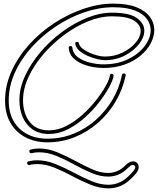

<svg xmlns="http://www.w3.org/2000/svg" viewBox="-20 -756 871 1059"><path d="M242 29Q173 29 120 1Q67 -27 37.5 -78.5Q8 -130 8 -201Q8 -285 44 -364Q80 -443 141 -510.5Q202 -578 279.5 -628.5Q357 -679 441 -707.5Q525 -736 605 -736Q684 -736 734 -715.5Q784 -695 807.5 -662Q831 -629 831 -591Q831 -554 811.5 -517Q792 -480 755 -449Q718 -418 666 -399.5Q614 -381 550 -381Q526 -381 495 -386Q464 -391 434 -403.5Q404 -416 383 -437Q362 -458 359 -491V-492Q359 -502 369 -502Q379 -502 379 -493Q383 -459 411.5 -439Q440 -419 478.5 -410Q517 -401 550 -401Q629 -401 687.5 -430Q746 -459 778.5 -502.5Q811 -546 811 -590Q811 -624 789.5 -652.5Q768 -681 723 -698.5Q678 -716 605 -716Q527 -716 446 -688.5Q365 -661 290 -611.5Q215 -562 156 -497Q97 -432 62.5 -356.5Q28 -281 28 -201Q28 -104 86.5 -47.5Q145 9 242 9Q318 9 386 -18.5Q454 -46 508.5 -94.5Q563 -143 600.5 -206.5Q638 -270 653 -343Q654 -351 663 -351Q668 -351 671.5 -347.5Q675 -344 673 -339Q657 -263 618 -196.5Q579 -130 521.5 -79.5Q464 -29 393 0Q322 29 242 29ZM250 -17Q196 -17 160 -42Q124 -67 105.5 -109.5Q87 -152 87 -203Q87 -270 118.5 -338Q150 -406 203 -468.5Q256 -531 322.5 -580Q389 -629 460 -657.5Q531 -686 598 -686Q694 -686 735 -656.5Q776 -627 776 -587Q776 -550 746.5 -512.5Q717 -475 668 -449.5Q619 -424 558 -424Q542 -424 516.5 -430Q491 -436 464.5 -447.5Q438 -459 418.5 -475.5Q399 -492 395 -514V-516Q395 -525 405 -525Q414 -525 415 -517Q418 -502 434 -489Q450 -476 473 -465.5Q496 -455 519 -449.5Q542 -444 558 -444Q611 -444 656 -466Q701 -488 728.5 -521Q756 -554 756 -586Q756 -618 720 -642Q684 -666 598 -666Q534 -666 466 -638.5Q398 -611 334 -563.5Q270 -516 218.5 -456Q167 -396 137 -331Q107 -266 107 -203Q107 -131 143.5 -84Q180 -37 250 -37Q299 -37 346.5 -61.5Q394 -86 436 -124Q478 -162 511 -204.5Q544 -247 564 -283.5Q584 -320 586 -340Q588 -349 596 -349Q600 -349 603.5 -346Q607 -343 606 -338Q604 -316 583 -277Q562 -238 528 -193.5Q494 -149 449 -108.5Q404 -68 353.5 -42.5Q303 -17 250 -17ZM578 283Q530 283 480 263Q430 243 380 216Q330 189 281 169Q232 149 184 149Q174 149 164 150Q154 151 143 154H140Q130 154 130 143Q130 135 137 134Q161 128 184 128Q235 128 285.5 148.5Q336 169 385.5 195.5Q435 222 483.5 242.5Q532 263 578 263Q605 263 631 253.5Q657 244 682 222Q688 216 698.5 206Q709 196 717.5 185Q726 174 726 166Q725 154 711 154Q705 154 699 158.5Q693 163 686 170Q660 196 633 207Q606 218 577 218Q532 218 484.5 198Q437 178 388.5 151Q340 124 291.5 104Q243 84 196 84Q186 84 176 85Q166 86 155 89H152Q142 89 142 78Q142 70 149 69Q172 63 195 63Q245 63 295 83.5Q345 104 393.5 130.5Q442 157 488 177.5Q534 198 577 198Q602 198 626 188Q650 178 672 156Q694 134 712 134Q729 134 737 143.5Q745 153 745 166Q745 183 729 202Q713 221 697 235Q669 261 639 272Q609 283 578 283Z"/></svg>

Font: Neonderthaw
Style: Regular
Weight: 400
Designer: Robert E. Leuschke
Foundry: Robert E. Leuschke
Version: Version 1.010; ttfautohint (v1.8.3)